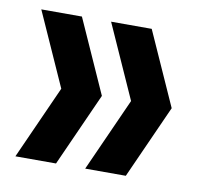

<svg xmlns="http://www.w3.org/2000/svg" viewBox="-57 -560 597 554"><g transform="rotate(10 241.5 -283.0)"><path d="M21.5 -67.5 118 -282.5 21.5 -498H140.5L237 -282.5L140.5 -67.5ZM226 -67.5 322.5 -282.5 226 -498H345L441.5 -282.5L345 -67.5Z"/></g></svg>

Font: Encode Sans Cnd SmBold
Style: Regular
Weight: 600
Width: 3
Designer: Multiple Designers
Foundry: Impallari Type
Version: Version 3.002; ttfautohint (v1.8.3) -l 8 -r 50 -G 200 -x 14 